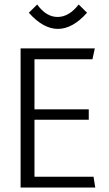

<svg xmlns="http://www.w3.org/2000/svg" viewBox="-20 -845 490 865"><path d="M334.5 -824.7 372.1 -787.6Q307.1 -714.8 240.7 -714.8Q174.8 -714.8 109.9 -787.6L147.5 -824.7Q188 -768.6 239.3 -768.6Q291 -768.6 334.5 -824.7ZM135.3 -305.7V-48.8H401.4L409.2 0H72.8V-627H407.2L396.5 -578.1H135.3V-352.5H379.9V-305.7Z"/></svg>

Font: Anaheim
Style: Regular
Weight: 400
Designer: vernon adams
Foundry: vernon adams
Version: Version 1.002; ttfautohint (v0.93.5-3d13) -l 8 -r 50 -G 200 